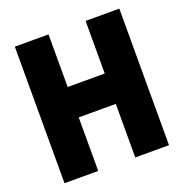

<svg xmlns="http://www.w3.org/2000/svg" viewBox="-129 -835 910 951"><g transform="rotate(-20 326.0 -360.0)"><path d="M50.8 0V-719.7H228.5V-442.4H423.8V-719.7H601.6V0H423.8V-282.2H228.5V0Z"/></g></svg>

Font: Reddit Sans Condensed Black
Style: Regular
Weight: 900
Designer: Stephen Hutchings
Foundry: Reddit
Version: Version 1.014